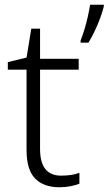

<svg xmlns="http://www.w3.org/2000/svg" viewBox="-20 -780 458 810"><path d="M238 -39Q260 -39 280 -42Q300 -45 315 -51V-5Q300 1 278 5.5Q256 10 231 10Q164 10 128 -27Q92 -64 92 -148V-486H13V-518L92 -537L112 -659H149V-532H312V-486H149V-151Q149 -39 238 -39ZM418 -753Q410 -720 392 -677Q374 -634 353 -600H320V-609Q327 -626 335.5 -653.5Q344 -681 350.5 -710Q357 -739 360 -760H418Z"/></svg>

Font: Noto Sans Arabic Light
Style: Regular
Weight: 300
Designer: Monotype Design Team, Nadine Chahine, Nizar Qandah and Khaled Hosny
Foundry: Monotype Imaging Inc.
Version: Version 2.012; ttfautohint (v1.8.4.7-5d5b)